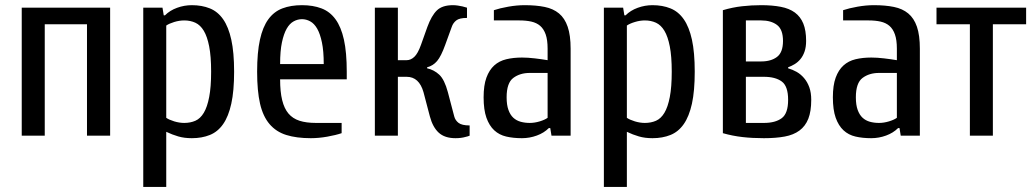

<svg xmlns="http://www.w3.org/2000/svg" viewBox="-20 -530 4038 750"><path d="M64.9 0V-500H410.2V0H319.8V-435.1H154.8V0Z M539.6 200.2V-500H614.7L619.6 -470.2H624.5Q643.6 -489.3 671.6 -499.5Q699.7 -509.8 729.5 -509.8Q768.6 -509.8 799.6 -497.3Q830.6 -484.9 851.6 -454.8Q872.6 -424.8 883.5 -375Q894.5 -325.2 894.5 -250Q894.5 -174.8 883.5 -125Q872.6 -75.2 851.6 -45.2Q830.6 -15.1 799.6 -2.7Q768.6 9.8 729.5 9.8Q699.7 9.8 676.3 2.9Q652.8 -3.9 629.4 -15.1V200.2ZM629.4 -69.8Q640.6 -62 660.6 -55.9Q680.7 -49.8 699.7 -49.8Q723.6 -49.8 743.2 -58.3Q762.7 -66.9 776.1 -89.4Q789.6 -111.8 797.1 -150.9Q804.7 -189.9 804.7 -250Q804.7 -310.1 797.1 -348.6Q789.6 -387.2 776.1 -409.7Q762.7 -432.1 743.2 -441.2Q723.6 -450.2 699.7 -450.2Q680.7 -450.2 660.6 -444.1Q640.6 -438 629.4 -430.2Z M984.4 -250Q984.4 -325.2 995.4 -375Q1006.3 -424.8 1028.3 -454.8Q1050.3 -484.9 1083.3 -497.3Q1116.2 -509.8 1159.7 -509.8Q1202.6 -509.8 1235.6 -497.3Q1268.6 -484.9 1290.5 -454.8Q1312.5 -424.8 1323.5 -375Q1334.5 -325.2 1334.5 -250V-220.2H1074.2Q1074.2 -171.4 1082.3 -138.7Q1090.3 -106 1106.9 -86.4Q1123.5 -66.9 1149.9 -58.3Q1176.3 -49.8 1214.4 -49.8H1314.5V-9.8Q1291.5 -2 1258.1 3.9Q1224.6 9.8 1194.3 9.8Q1138.2 9.8 1098.4 -2.7Q1058.6 -15.1 1033 -45.2Q1007.3 -75.2 995.8 -125Q984.4 -174.8 984.4 -250ZM1074.2 -279.8H1244.6Q1244.6 -330.6 1237.5 -364.3Q1230.5 -397.9 1219 -418Q1207.5 -438 1191.9 -446.5Q1176.3 -455.1 1159.7 -455.1Q1142.6 -455.1 1127 -446.5Q1111.3 -438 1099.9 -418Q1088.4 -397.9 1081.3 -364.5Q1074.2 -331.1 1074.2 -279.8Z M1444.3 0V-500H1534.2V-294.9H1568.4Q1584.5 -294.9 1598.4 -307.9Q1612.3 -320.8 1624.5 -355L1649.4 -424.8Q1665.5 -468.8 1686.5 -489.3Q1707.5 -509.8 1749.5 -509.8Q1758.3 -509.8 1768.3 -508.3Q1778.3 -506.8 1786.6 -504.9Q1796.4 -502 1804.2 -500V-460Q1774.4 -460 1762 -450Q1749.5 -439.9 1744.6 -424.8L1719.2 -355Q1703.1 -310.1 1687.3 -291.5Q1671.4 -272.9 1648.4 -267.1V-263.2Q1675.3 -257.3 1695.8 -238.3Q1716.3 -219.2 1729.5 -169.9L1754.4 -75.2Q1758.3 -60.1 1771.2 -50Q1784.2 -40 1814.5 -40V0Q1807.6 2.9 1798.3 4.9Q1781.2 9.8 1759.3 9.8Q1717.3 9.8 1693.8 -11.7Q1670.4 -33.2 1659.2 -75.2L1634.3 -169.9Q1617.2 -230 1568.4 -230H1534.2V0Z M1869.1 -149.9Q1869.1 -196.8 1880.1 -226.8Q1891.1 -256.8 1910.6 -274.4Q1930.2 -292 1957.8 -298.6Q1985.4 -305.2 2019 -305.2Q2042 -305.2 2069.1 -302Q2096.2 -298.8 2119.1 -294.9V-339.8Q2119.1 -374 2111.6 -395.5Q2104 -417 2090.1 -429Q2076.2 -440.9 2055.7 -445.6Q2035.2 -450.2 2009.3 -450.2H1909.2V-490.2Q1932.1 -498 1965.6 -503.9Q1999 -509.8 2029.3 -509.8Q2074.2 -509.8 2107.7 -502.9Q2141.1 -496.1 2163.6 -477.5Q2186 -459 2197.5 -425.5Q2209 -392.1 2209 -339.8V0H2134.3L2129.4 -29.8H2124Q2105 -10.7 2076.9 -0.5Q2048.8 9.8 2019 9.8Q1984.9 9.8 1957.5 3.4Q1930.2 -2.9 1910.6 -21Q1891.1 -39.1 1880.1 -70.1Q1869.1 -101.1 1869.1 -149.9ZM1959 -149.9Q1959 -120.1 1966.1 -100.6Q1973.1 -81.1 1985.1 -70.1Q1997.1 -59.1 2013.7 -54.4Q2030.3 -49.8 2049.3 -49.8Q2068.4 -49.8 2088.4 -55.9Q2108.4 -62 2119.1 -69.8V-245.1H2049.3Q2011.2 -245.1 1985.1 -225.6Q1959 -206.1 1959 -149.9Z M2338.9 200.2V-500H2414.1L2418.9 -470.2H2423.8Q2442.9 -489.3 2470.9 -499.5Q2499 -509.8 2528.8 -509.8Q2567.9 -509.8 2598.9 -497.3Q2629.9 -484.9 2650.9 -454.8Q2671.9 -424.8 2682.9 -375Q2693.8 -325.2 2693.8 -250Q2693.8 -174.8 2682.9 -125Q2671.9 -75.2 2650.9 -45.2Q2629.9 -15.1 2598.9 -2.7Q2567.9 9.8 2528.8 9.8Q2499 9.8 2475.6 2.9Q2452.1 -3.9 2428.7 -15.1V200.2ZM2428.7 -69.8Q2439.9 -62 2460 -55.9Q2480 -49.8 2499 -49.8Q2522.9 -49.8 2542.5 -58.3Q2562 -66.9 2575.4 -89.4Q2588.9 -111.8 2596.4 -150.9Q2604 -189.9 2604 -250Q2604 -310.1 2596.4 -348.6Q2588.9 -387.2 2575.4 -409.7Q2562 -432.1 2542.5 -441.2Q2522.9 -450.2 2499 -450.2Q2480 -450.2 2460 -444.1Q2439.9 -438 2428.7 -430.2Z M2803.7 -9.8V-490.2Q2841.8 -501.5 2878.7 -505.6Q2915.5 -509.8 2953.6 -509.8Q2996.6 -509.8 3029.8 -503.4Q3063 -497.1 3085 -481Q3106.9 -464.8 3117.9 -438Q3128.9 -411.1 3128.9 -370.1Q3128.9 -346.2 3122.8 -328.6Q3116.7 -311 3106.7 -299.1Q3096.7 -287.1 3084.2 -279.5Q3071.8 -272 3058.6 -267.1V-263.2Q3075.7 -258.3 3091.8 -249.3Q3107.9 -240.2 3120.8 -225.1Q3133.8 -210 3141.4 -189Q3148.9 -168 3148.9 -140.1Q3148.9 -95.2 3137.5 -66.2Q3126 -37.1 3102.8 -20Q3079.6 -2.9 3045.2 3.4Q3010.7 9.8 2963.9 9.8Q2918.9 9.8 2880.4 5.4Q2841.8 1 2803.7 -9.8ZM2893.6 -49.8H2963.9Q3008.8 -49.8 3033.7 -68.4Q3058.6 -86.9 3058.6 -140.1Q3058.6 -193.4 3033.7 -211.7Q3008.8 -230 2963.9 -230H2893.6ZM2893.6 -290H2953.6Q2991.7 -290 3015.1 -307.6Q3038.6 -325.2 3038.6 -370.1Q3038.6 -415 3015.1 -432.6Q2991.7 -450.2 2953.6 -450.2H2893.6Z M3233.4 -149.9Q3233.4 -196.8 3244.4 -226.8Q3255.4 -256.8 3274.9 -274.4Q3294.4 -292 3322 -298.6Q3349.6 -305.2 3383.3 -305.2Q3406.2 -305.2 3433.3 -302Q3460.4 -298.8 3483.4 -294.9V-339.8Q3483.4 -374 3475.8 -395.5Q3468.3 -417 3454.3 -429Q3440.4 -440.9 3419.9 -445.6Q3399.4 -450.2 3373.5 -450.2H3273.4V-490.2Q3296.4 -498 3329.8 -503.9Q3363.3 -509.8 3393.6 -509.8Q3438.5 -509.8 3471.9 -502.9Q3505.4 -496.1 3527.8 -477.5Q3550.3 -459 3561.8 -425.5Q3573.2 -392.1 3573.2 -339.8V0H3498.5L3493.7 -29.8H3488.3Q3469.2 -10.7 3441.2 -0.5Q3413.1 9.8 3383.3 9.8Q3349.1 9.8 3321.8 3.4Q3294.4 -2.9 3274.9 -21Q3255.4 -39.1 3244.4 -70.1Q3233.4 -101.1 3233.4 -149.9ZM3323.2 -149.9Q3323.2 -120.1 3330.3 -100.6Q3337.4 -81.1 3349.4 -70.1Q3361.3 -59.1 3377.9 -54.4Q3394.5 -49.8 3413.6 -49.8Q3432.6 -49.8 3452.6 -55.9Q3472.7 -62 3483.4 -69.8V-245.1H3413.6Q3375.5 -245.1 3349.4 -225.6Q3323.2 -206.1 3323.2 -149.9Z M3638.2 -435.1V-500H3988.3V-435.1H3858.4V0H3768.6V-435.1Z"/></svg>

Font: 
Style: .
Weight: 400
Designer: Jovanny Lemonad
Foundry: Jovanny Lemonad
Version: Version 1.002